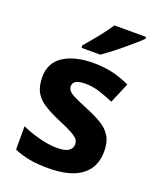

<svg xmlns="http://www.w3.org/2000/svg" viewBox="-143 -853 784 950"><g transform="rotate(20 248.5 -378.0)"><path d="M459 -162Q459 -79 400.5 -34.5Q342 10 226 10Q169 10 128 2.5Q87 -5 46 -22V-145Q90 -125 141 -112Q192 -99 231 -99Q275 -99 293.5 -112Q312 -125 312 -146Q312 -160 304.5 -171Q297 -182 272 -196Q247 -210 194 -232Q143 -254 110 -275.5Q77 -297 61 -327.5Q45 -358 45 -404Q45 -480 104 -518Q163 -556 261 -556Q312 -556 358 -546Q404 -536 453 -513L408 -406Q368 -423 332 -434.5Q296 -446 259 -446Q193 -446 193 -410Q193 -397 201.5 -386.5Q210 -376 234.5 -364Q259 -352 307 -332Q354 -313 388 -292.5Q422 -272 440.5 -241.5Q459 -211 459 -162ZM460 -756Q446 -742 423 -722Q400 -702 373.5 -680Q347 -658 321.5 -638.5Q296 -619 277 -606H178V-619Q194 -638 215.5 -663.5Q237 -689 258 -716.5Q279 -744 293 -766H460Z"/></g></svg>

Font: Noto Sans Vithkuqi
Style: Bold
Weight: 700
Version: Version 1.001; ttfautohint (v1.8.4.7-5d5b)